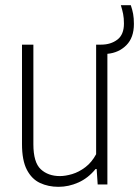

<svg xmlns="http://www.w3.org/2000/svg" viewBox="-20 -713 538 742"><path d="M206 9Q166.5 9 134.5 -6Q102.5 -21 83.8 -57Q65 -93 65 -156.5V-540.5H109V-155.5Q109 -85.5 137.5 -59Q166 -32.5 211.5 -32.5Q232.5 -32.5 258.8 -40.2Q285 -48 309.8 -66.8Q334.5 -85.5 351.5 -117V-540.5H371Q408 -540.5 433.5 -559.8Q459 -579 459 -622Q459 -643 455.8 -659.2Q452.5 -675.5 447 -693H485.5Q491.5 -675.5 494.5 -659.2Q497.5 -643 497.5 -620.5Q497.5 -567.5 468.2 -538.2Q439 -509 395 -505V0H357.5L353.5 -60H349.5Q320.5 -24.5 283 -7.8Q245.5 9 206 9Z"/></svg>

Font: Encode Sans Cnd XLt
Style: Regular
Weight: 200
Width: 3
Designer: Multiple Designers
Foundry: Impallari Type
Version: Version 3.002; ttfautohint (v1.8.3) -l 8 -r 50 -G 200 -x 14 